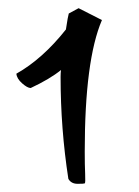

<svg xmlns="http://www.w3.org/2000/svg" viewBox="-20 -870 340 469"><path d="M187 -500Q187 -467 188 -445Q189 -423 187 -422Q185 -421 169.5 -421Q154 -421 147 -433Q128 -556 128 -682Q128 -692 129 -699Q102 -677 55 -655Q47 -655 34 -666.5Q21 -678 20 -690Q84 -726 141 -798Q146 -831 148 -837L172 -850L229 -821Q187 -723 187 -500Z"/></svg>

Font: Julee
Style: Regular
Weight: 400
Version: Version 1.001